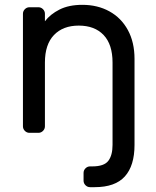

<svg xmlns="http://www.w3.org/2000/svg" viewBox="-20 -550 647 795"><path d="M372 225H353Q342 225 334 217Q326 209 326 198V166Q326 155 334 147Q342 139 353 139H362Q411 139 428.5 116Q446 93 446 50V-291Q446 -366 409 -405Q372 -444 306 -444Q241 -444 203.5 -405Q166 -366 166 -291V-27Q166 -16 158 -8Q150 0 139 0H102Q91 0 83 -8Q75 -16 75 -27V-493Q75 -504 83 -512Q91 -520 102 -520H139Q150 -520 158 -512Q166 -504 166 -493V-462Q188 -491 226.5 -510.5Q265 -530 321 -530Q384 -530 433 -503Q482 -476 509.5 -425.5Q537 -375 537 -306V50Q537 136 497 180.5Q457 225 372 225Z"/></svg>

Font: Rubik
Style: Regular
Weight: 400
Designer: Hubert & Fischer
Foundry: Hubert & Fischer
Version: Version 1.100